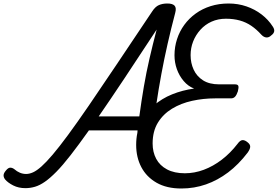

<svg xmlns="http://www.w3.org/2000/svg" viewBox="-21 -1058 1586 1097"><path d="M124 17Q85 17 54.5 1.5Q24 -14 8 -33Q-1 -45 -0.5 -57Q0 -69 13 -84Q26 -100 37.5 -100Q49 -100 60 -92Q76 -78 93 -71Q110 -64 128 -64Q147 -64 168 -73.5Q189 -83 216 -107Q243 -131 280 -174.5Q317 -218 367.5 -286.5Q418 -355 486 -454Q554 -553 643 -686Q732 -819 848 -992Q866 -1020 887 -1029Q908 -1038 935 -1038Q965 -1038 976.5 -1025.5Q988 -1013 980 -984Q956 -893 936.5 -807Q917 -721 901 -635Q885 -549 871.5 -458Q858 -367 847 -266Q845 -246 834 -235Q823 -224 799 -219Q776 -215 766.5 -223Q757 -231 758 -250Q761 -266 762.5 -282Q764 -298 765 -313H487Q428 -230 382.5 -171.5Q337 -113 301 -76.5Q265 -40 235.5 -19.5Q206 1 179 9Q152 17 124 17ZM543 -393H775Q787 -482 801 -563.5Q815 -645 833.5 -725Q852 -805 874 -889Q771 -732 689.5 -609.5Q608 -487 543 -393ZM1015 19Q931 19 873.5 -14Q816 -47 786.5 -103Q757 -159 757 -230Q757 -302 784 -358Q811 -414 857 -454.5Q903 -495 962.5 -519Q1022 -543 1088 -552Q1054 -565 1028.5 -595Q1003 -625 989.5 -663Q976 -701 976 -742Q976 -790 990.5 -834.5Q1005 -879 1032 -916Q1059 -953 1097 -980.5Q1135 -1008 1182.5 -1023Q1230 -1038 1285 -1038Q1339 -1038 1387 -1021.5Q1435 -1005 1473.5 -975.5Q1512 -946 1537 -907Q1548 -891 1545.5 -878.5Q1543 -866 1529 -856Q1516 -843 1501 -844Q1486 -845 1472 -860Q1445 -890 1415 -910.5Q1385 -931 1349 -941Q1313 -951 1270 -951Q1225 -951 1188 -934.5Q1151 -918 1124 -888Q1097 -858 1082.5 -821Q1068 -784 1068 -743Q1068 -698 1085.5 -660Q1103 -622 1139 -599Q1175 -576 1232 -576H1322Q1337 -576 1340.5 -567.5Q1344 -559 1338 -536Q1331 -515 1322 -505.5Q1313 -496 1299 -496H1208Q1141 -496 1077 -482Q1013 -468 962 -437Q911 -406 881 -357Q851 -308 851 -238Q851 -189 871.5 -150.5Q892 -112 933.5 -90Q975 -68 1035 -68Q1090 -68 1143.5 -88Q1197 -108 1246 -145.5Q1295 -183 1336 -236Q1351 -257 1365 -257.5Q1379 -258 1396 -243Q1409 -232 1408.5 -219Q1408 -206 1394 -186Q1342 -118 1282.5 -73Q1223 -28 1156 -4.5Q1089 19 1015 19Z"/></svg>

Font: Playwrite IN
Style: Regular
Weight: 400
Designer: Veronika Burian, José Scaglione
Foundry: TypeTogether
Version: Version 1.002